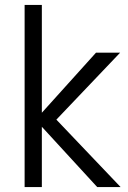

<svg xmlns="http://www.w3.org/2000/svg" viewBox="-20 -760 520 780"><path d="M375 0 150 -245V0H80V-740H150V-302L370 -546H468L209 -274L470 0Z"/></svg>

Font: Poppins-tnum Light
Style: Regular
Weight: 300
Designer: Ninad Kale (Devanagari), Jonny Pinhorn (Latin)
Foundry: Indian Type Foundry
Version: Version 4.004